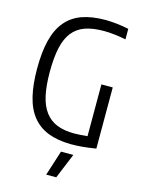

<svg xmlns="http://www.w3.org/2000/svg" viewBox="-140 -828 836 1128"><g transform="rotate(15 277.5 -264.0)"><path d="M305 67H380L317 220H256ZM348 10Q268 9 210.5 -13.5Q153 -36 115.5 -82Q78 -128 60.5 -199.5Q43 -271 43 -369Q43 -469 61 -541Q79 -613 117.5 -659Q156 -705 215.5 -726.5Q275 -748 359 -748Q385 -748 424.5 -744Q464 -740 500 -732V-668Q425 -683 366 -683Q298 -683 251.5 -666.5Q205 -650 175.5 -612.5Q146 -575 133 -515Q120 -455 120 -369Q120 -285 133 -226Q146 -167 174.5 -129Q203 -91 247 -73.5Q291 -56 353 -56Q367 -56 388 -57.5Q409 -59 432 -61V-376H501V-4Q452 4 417.5 7Q383 10 348 10Z"/></g></svg>

Font: Encode Sans Compressed
Style: Regular
Weight: 400
Designer: Pablo Impallari, Andres Torresi
Foundry: Pablo Impallari, Andres Torresi
Version: Version 1.000; ttfautohint (v1.00) -l 8 -r 50 -G 200 -x 14 -